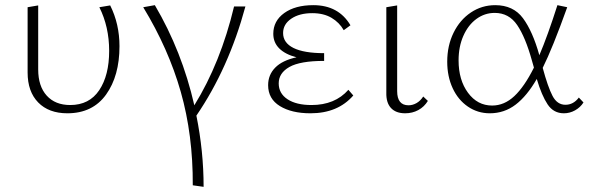

<svg xmlns="http://www.w3.org/2000/svg" viewBox="-20 -435 2281 744"><path d="M87 -154V-407L128 -414V-166Q128 -101 161 -64.5Q194 -28 252 -28Q326 -28 364.5 -85.5Q403 -143 403 -238Q403 -331 365 -407L407 -414Q443 -342 443 -256Q443 -141 391 -68.5Q339 4 241 4Q169 4 128 -38Q87 -80 87 -154Z M741 13Q769 151 769 289L727 283Q728 88 680.5 -79Q633 -246 535 -407L580 -415Q685 -237 733 -27Q835 -192 887 -410H931Q866 -170 741 13Z M1349 -65Q1289 4 1183 4Q1110 4 1064.5 -24Q1019 -52 1019 -105Q1019 -145 1046.5 -173Q1074 -201 1129 -213Q1086 -224 1062.5 -247Q1039 -270 1039 -304Q1039 -354 1081.5 -384.5Q1124 -415 1194 -415Q1292 -415 1338 -337L1312 -318Q1295 -348 1264.5 -366Q1234 -384 1190 -384Q1140 -384 1108.5 -362.5Q1077 -341 1077 -307Q1077 -269 1117.5 -249Q1158 -229 1236 -229V-199Q1143 -199 1101.5 -175.5Q1060 -152 1060 -112Q1060 -73 1094 -50.5Q1128 -28 1187 -28Q1278 -28 1330 -87Z M1477 -76V-407L1519 -414V-82Q1519 -27 1563 -27Q1579 -27 1594 -35.5Q1609 -44 1620 -61L1638 -44Q1624 -21 1601 -8.5Q1578 4 1550 4Q1514 4 1495 -16.5Q1476 -37 1477 -76Z M2241 -38Q2229 -19 2208.5 -7.5Q2188 4 2165 4Q2125 4 2102 -30.5Q2079 -65 2060 -129Q2022 -63 1978 -29.5Q1934 4 1878 4Q1831 4 1793 -22Q1755 -48 1734 -93.5Q1713 -139 1713 -196Q1713 -258 1737.5 -308Q1762 -358 1804.5 -386.5Q1847 -415 1899 -415Q1969 -415 2006.5 -364.5Q2044 -314 2070 -221Q2102 -296 2140 -415L2178 -407Q2121 -248 2083 -172Q2103 -98 2121 -63.5Q2139 -29 2171 -29Q2202 -29 2223 -57ZM2049 -173 2041 -201Q2016 -291 1984 -338Q1952 -385 1897 -385Q1858 -385 1826 -361.5Q1794 -338 1775.5 -296Q1757 -254 1757 -201Q1757 -125 1793.5 -75.5Q1830 -26 1887 -26Q1934 -26 1973 -62.5Q2012 -99 2049 -173Z"/></svg>

Font: Ysabeau Light
Style: Regular
Weight: 300
Designer: Christian Thalmann (Catharsis Fonts)
Version: Version 0.003